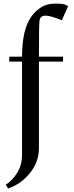

<svg xmlns="http://www.w3.org/2000/svg" viewBox="-20 -758 417 1081"><path d="M12.2 282.2Q49.8 258.3 76.9 215.1Q104 171.9 104 111.8V-411.1H32.2V-439H104Q104 -507.8 116.2 -567.9Q131.3 -635.3 167 -678.2Q178.2 -690.9 187.7 -699.2Q197.3 -707.5 212.6 -717.5Q228 -727.5 248.5 -732.7Q269 -737.8 293.9 -737.8Q322.8 -737.8 341.8 -733.9L363.8 -724.1L328.1 -644Q264.6 -669.9 237.8 -669.9Q222.2 -669.9 213.1 -663.1Q204.1 -656.2 202.1 -638.2Q199.2 -609.4 199.2 -439H335V-411.1H199.2V76.2Q199.2 154.3 148.4 216.6Q97.7 278.8 25.9 303.2Z"/></svg>

Font: Dehuti Alt
Style: Bold
Weight: 700
Version: Version 1.2